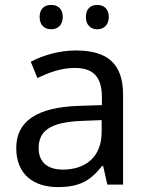

<svg xmlns="http://www.w3.org/2000/svg" viewBox="-20 -750 601 780"><path d="M141 -681C141 -647 162 -631 188 -631C213 -631 235 -647 235 -681C235 -716 213 -730 188 -730C162 -730 141 -716 141 -681ZM329 -681C329 -647 350 -631 375 -631C400 -631 422 -647 422 -681C422 -716 400 -730 375 -730C350 -730 329 -716 329 -681ZM288 -545C218 -545 152 -524 105 -499L132 -433C176 -454 227 -474 283 -474C353 -474 394 -444 394 -355V-323L303 -320C128 -315 46 -256 46 -149C46 -40 118 10 215 10C305 10 348 -17 395 -76H399L416 0H480V-365C480 -490 418 -545 288 -545ZM314 -259 393 -262V-214C393 -110 325 -61 235 -61C177 -61 137 -88 137 -148C137 -216 180 -254 314 -259Z"/></svg>

Font: Noto Sans Buginese
Style: Regular
Weight: 400
Designer: Monotype Design Team
Foundry: Monotype Imaging Inc.
Version: Version 2.002